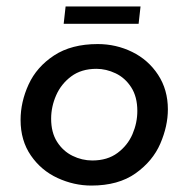

<svg xmlns="http://www.w3.org/2000/svg" viewBox="-20 -567 586 597"><path d="M44 -194Q44 -250 69 -304.5Q94 -359 148 -394.5Q202 -430 284 -430Q341 -430 391 -405.5Q441 -381 471.5 -334.5Q502 -288 502 -227Q502 -175 478.5 -120.5Q455 -66 401.5 -28Q348 10 264 10Q210 10 159 -13.5Q108 -37 76 -83.5Q44 -130 44 -194ZM407 -222Q407 -266 388 -295.5Q369 -325 339.5 -339Q310 -353 280 -353Q233 -353 201.5 -329.5Q170 -306 154.5 -270.5Q139 -235 139 -198Q139 -155 157.5 -126Q176 -97 205.5 -82.5Q235 -68 267 -68Q314 -68 345.5 -91.5Q377 -115 392 -150Q407 -185 407 -222ZM417 -547 411 -493H178L184 -547Z"/></svg>

Font: Josefin Sans
Style: Italic
Weight: 400
Italic angle: -7°
Designer: Santiago Orozco
Foundry: Typemade
Version: Version 2.000